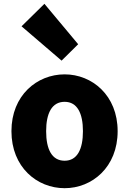

<svg xmlns="http://www.w3.org/2000/svg" viewBox="-20 -973 677 1007"><path d="M319 14C463 14 597 -96 597 -285C597 -473 463 -583 319 -583C174 -583 40 -473 40 -285C40 -96 174 14 319 14ZM319 -130C252 -130 222 -190 222 -285C222 -379 252 -439 319 -439C385 -439 415 -379 415 -285C415 -190 385 -130 319 -130ZM303 -655 390 -741 213 -953 93 -835Z"/></svg>

Font: ChiuKong Gothic MN Heavy
Style: Regular
Weight: 900
Designer: Ryoko NISHIZUKA 西塚涼子 (kana, bopomofo & ideographs); Paul D. Hunt (Latin, Greek & Cyrillic); Sandoll Communications 산돌커뮤니
Foundry: Adobe
Version: Version 1.300